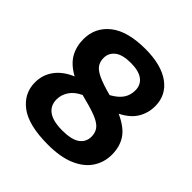

<svg xmlns="http://www.w3.org/2000/svg" viewBox="-199 -904 1066 1066"><g transform="rotate(45 334.5 -370.5)"><path d="M336.5 9.5Q183.5 9.5 112 -44.5Q40.5 -98.5 40.5 -184.5Q40.5 -244 74.5 -290.2Q108.5 -336.5 173 -363.5Q111.5 -397.5 86.2 -442.8Q61 -488 61 -544Q61 -636 132.2 -692.8Q203.5 -749.5 343.5 -749.5Q468 -749.5 537.2 -699.5Q606.5 -649.5 606.5 -562.5Q606.5 -510 580.2 -465.5Q554 -421 492.5 -390Q568 -355.5 597.5 -310.2Q627 -265 627 -203Q627 -142 594.8 -93.8Q562.5 -45.5 498 -18Q433.5 9.5 336.5 9.5ZM214 -550Q214 -522 227.2 -501.5Q240.5 -481 277.2 -463.5Q314 -446 384 -427.5Q428 -452 447.2 -480.8Q466.5 -509.5 466.5 -546.5Q466.5 -590.5 434.5 -614Q402.5 -637.5 341.5 -637.5Q275.5 -637.5 244.8 -613Q214 -588.5 214 -550ZM192 -203Q192 -154.5 227.8 -128.5Q263.5 -102.5 337 -102.5Q408.5 -102.5 442.2 -126.5Q476 -150.5 476 -193.5Q476 -222.5 461.5 -243.5Q447 -264.5 410.2 -281Q373.5 -297.5 307 -314Q291.5 -318 277.5 -322Q233.5 -301.5 212.8 -269.8Q192 -238 192 -203Z"/></g></svg>

Font: Encode Sans
Style: Bold
Weight: 700
Designer: Multiple Designers
Foundry: Impallari Type
Version: Version 3.002; ttfautohint (v1.8.3) -l 8 -r 50 -G 200 -x 14 